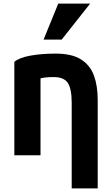

<svg xmlns="http://www.w3.org/2000/svg" viewBox="-20 -849 619 1071"><path d="M60 17H206V-412Q218 -415 234.5 -417Q251 -419 280 -419Q337 -419 358.5 -386Q380 -353 380 -274V202H525V-293Q525 -370 504 -427.5Q483 -485 432 -517.5Q381 -550 290 -550Q211 -550 148.5 -538.5Q86 -527 60 -504ZM324 -628 483 -829H305L223 -628Z"/></svg>

Font: Repo Bold
Style: Bold
Weight: 700
Designer: Stefan Peev
Foundry: Context Ltd
Version: Version 1.502